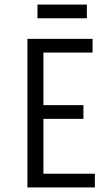

<svg xmlns="http://www.w3.org/2000/svg" viewBox="-20 -820 485 840"><path d="M395 0H100V-650H385V-590H170V-360H345V-300H170V-60H395ZM144 -740V-800H360V-740Z"/></svg>

Font: Unica One
Style: Regular
Weight: 400
Designer: Eduardo Rodriguez Tunni
Foundry: Eduardo Rodriguez Tunni
Version: Version 1.001